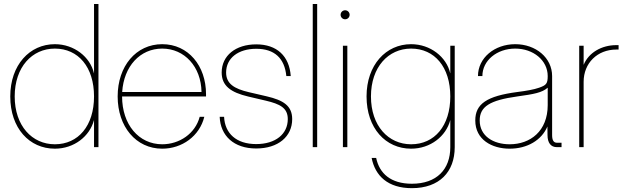

<svg xmlns="http://www.w3.org/2000/svg" viewBox="-20 -748 3165 976"><path d="M258.8 7.8C356.9 7.8 436 -55.2 457.5 -136.7H458V0H480.5V-727.5H458V-376H457.5C438.5 -458.5 356.9 -523.4 258.8 -523.4C130.9 -523.4 32.2 -418 32.2 -257.8C32.2 -96.2 129.4 7.8 258.8 7.8ZM258.8 -14.6C143.1 -14.6 54.7 -108.4 54.7 -257.8C54.7 -407.2 143.1 -501 258.8 -501C377.9 -501 458 -407.2 458 -257.8C458 -108.4 377.9 -14.6 258.8 -14.6Z M804.7 7.8C905.3 7.8 994.6 -56.2 1018.6 -154.3H995.1C972.7 -68.8 892.1 -14.6 804.7 -14.6C685.1 -14.6 600.6 -115.2 600.6 -257.8H1027.3V-269.5C1027.3 -413.6 937 -523.4 804.7 -523.4C671.4 -523.4 578.1 -411.6 578.1 -257.8C578.1 -104 671.4 7.8 804.7 7.8ZM601.1 -280.3C609.4 -410.6 691.4 -501 804.7 -501C917.5 -501 1002.4 -409.2 1004.4 -280.3Z M1282.2 6.8C1394 6.8 1465.3 -53.7 1465.3 -142.6C1465.3 -210.9 1419.4 -238.8 1335.9 -258.3L1245.6 -279.3C1169.9 -296.9 1129.4 -322.8 1129.4 -379.4C1129.4 -452.1 1190.4 -500 1282.7 -500C1375 -500 1426.8 -452.1 1435.5 -361.3H1458C1450.7 -463.4 1387.2 -522.5 1282.7 -522.5C1177.7 -522.5 1106.9 -465.3 1106.9 -379.4C1106.9 -311.5 1153.3 -278.3 1241.7 -257.3L1331.1 -236.3C1403.8 -219.2 1442.9 -199.2 1442.9 -142.6C1442.9 -66.9 1381.3 -15.6 1282.2 -15.6C1181.2 -15.6 1123 -69.8 1119.1 -154.3H1096.7C1100.6 -57.6 1168.9 6.8 1282.2 6.8Z M1592.3 -727.5H1569.8V0H1592.3Z M1723.1 0H1745.6V-515.6H1723.1ZM1734.4 -649.9C1747.1 -649.9 1757.3 -660.2 1757.3 -672.9C1757.3 -685.5 1747.1 -695.8 1734.4 -695.8C1721.7 -695.8 1711.4 -685.5 1711.4 -672.9C1711.4 -660.2 1721.7 -649.9 1734.4 -649.9Z M2073.7 208.5C2213.4 208.5 2291.5 126 2291.5 0V-515.6H2269V-376H2268.6C2249.5 -458.5 2168 -523.4 2069.8 -523.4C1941.9 -523.4 1843.3 -418 1843.3 -257.8C1843.3 -96.2 1940.4 7.8 2069.8 7.8C2168 7.8 2247.1 -55.2 2268.6 -136.7H2269V0C2269 112.8 2200.2 186 2073.7 186C1966.3 186 1908.7 133.8 1892.1 54.7H1869.1C1887.2 146.5 1952.1 208.5 2073.7 208.5ZM2069.8 -14.6C1954.1 -14.6 1865.7 -108.4 1865.7 -257.8C1865.7 -407.2 1954.1 -501 2069.8 -501C2189 -501 2269 -407.2 2269 -257.8C2269 -108.4 2189 -14.6 2069.8 -14.6Z M2570.8 7.8C2660.6 7.8 2733.4 -35.6 2762.7 -105L2763.2 -61C2763.2 -22 2780.3 0 2810.5 0H2834.5V-22.5H2810.5C2794.4 -22.5 2786.6 -35.2 2786.6 -61V-361.3C2786.6 -454.1 2704.1 -523.4 2599.1 -523.4C2493.2 -523.4 2409.7 -453.1 2409.7 -361.3H2432.1C2432.1 -440.4 2505.9 -501 2599.1 -501C2691.4 -501 2764.2 -440.9 2764.2 -361.3C2764.2 -322.3 2756.3 -314.9 2720.7 -302.2C2693.4 -292.5 2655.3 -286.1 2609.9 -280.3C2454.1 -259.8 2396 -219.7 2396 -135.7C2396 -37.6 2481 7.8 2570.8 7.8ZM2570.8 -14.6C2487.8 -14.6 2418.5 -56.2 2418.5 -135.7C2418.5 -206.1 2469.7 -238.3 2609.9 -257.8C2694.3 -269.5 2735.4 -276.9 2764.2 -302.2V-213.9C2764.2 -81.5 2675.8 -14.6 2570.8 -14.6Z M2924.3 0H2946.8V-332C2946.8 -427.2 3016.6 -496.1 3112.8 -496.1H3124.5V-518.6H3112.8C3038.1 -518.6 2972.7 -480.5 2947.3 -419.4H2946.8V-515.6H2924.3Z"/></svg>

Font: Raveo Display Display Thin
Style: Regular
Weight: 100
Designer: Jakub Foglar, Rasmus Andersson (Inter)
Foundry: Jakubfoglar.com
Version: Version 1.100;Glyphs 3.2.3 (3260)